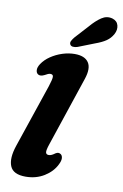

<svg xmlns="http://www.w3.org/2000/svg" viewBox="-104 -1016 697 1088"><g transform="rotate(10 244.5 -472.5)"><path d="M358 -590.5 224.5 -192Q211.5 -154 214 -142Q216.5 -130 231 -130Q240 -130 249 -134.5Q258 -139 268 -146.5Q284.5 -156.5 298 -146.5Q307 -139.5 307.8 -124.5Q308.5 -109.5 297.5 -88Q276.5 -44.5 229.8 -15.5Q183 13.5 123 13.5Q51.5 13.5 33.5 -30.2Q15.5 -74 40.5 -148.5L164 -513.5Q177.5 -555 177.5 -569.8Q177.5 -584.5 161 -584.5Q154 -584.5 147 -581.2Q140 -578 130 -572.5Q106.5 -560.5 92.5 -569.5Q81.5 -577 81 -593.2Q80.5 -609.5 93.5 -629Q111 -655.5 141.2 -676Q171.5 -696.5 207.2 -708Q243 -719.5 278 -719.5Q335.5 -719.5 357.5 -687Q379.5 -654.5 358 -590.5ZM327.5 -886.5Q359 -923.5 389.5 -943.8Q420 -964 453 -954.5Q480.5 -946 487 -921Q493.5 -896 479.5 -870Q465.5 -844.5 442.2 -828.5Q419 -812.5 378.5 -798L285.5 -761.5Q272 -757 259.8 -758.2Q247.5 -759.5 243 -768.5Q238 -778 243.8 -789Q249.5 -800 259.5 -812Z"/></g></svg>

Font: Fraunces 9pt S100
Style: Bold Italic
Weight: 700
Italic angle: -16°
Version: Version 1.000; ttfautohint (v1.8.3)